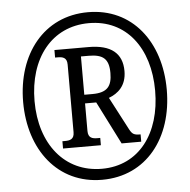

<svg xmlns="http://www.w3.org/2000/svg" viewBox="-52 -777 831 839"><g transform="rotate(-5 363.0 -357.5)"><path d="M363 10C557 10 678 -146 678 -358C678 -568 558 -725 364 -725C170 -725 48 -568 48 -358C48 -149 168 10 363 10ZM366 -38C203 -38 98 -169 98 -358C98 -545 200 -677 364 -677C527 -677 627 -546 627 -358C627 -171 529 -38 366 -38ZM204 -141H370V-173H358C336 -173 317 -177 317 -208V-329H366L461 -141H547V-173C519 -173 511 -177 499 -199L423 -344C463 -359 501 -390 501 -455C501 -533 452 -573 354 -573H204V-540H215C237 -540 256 -536 256 -505V-208C256 -177 237 -173 215 -173H204ZM353 -367H317V-535H350C414 -535 439 -514 439 -452C439 -394 418 -367 353 -367Z"/></g></svg>

Font: Noto Serif Hebrew Condensed Medium
Style: Regular
Weight: 500
Width: 3
Designer: Monotype Design Team
Foundry: Monotype Imaging Inc.
Version: Version 2.004